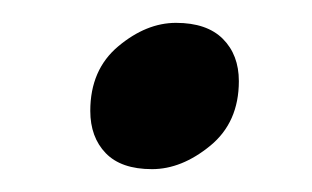

<svg xmlns="http://www.w3.org/2000/svg" viewBox="-20 -350 273 168"><path d="M113 -202Q86 -202 72.5 -216Q59 -230 59 -253Q59 -289 83.5 -309.5Q108 -330 134 -330Q161 -330 175 -316Q189 -302 189 -279Q189 -243 164 -222.5Q139 -202 113 -202Z"/></svg>

Font: Petrona SemiBold
Style: Italic
Weight: 600
Italic angle: -9°
Designer: Ringo R. Seeber
Foundry: Ringo R. Seeber
Version: Version 2.001; ttfautohint (v1.8.3)